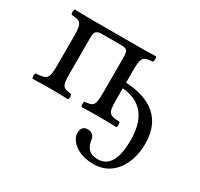

<svg xmlns="http://www.w3.org/2000/svg" viewBox="-141 -611 1069 1024"><g transform="rotate(30 393.5 -98.5)"><path d="M437 -429H153C113 -429 75 -430 45 -431C39 -425 39 -404 45 -398C100 -394 113 -389 113 -307V-122C113 -40 100 -35 35 -31C29 -25 29 -4 35 2C65 1 113 0 153 0C193 0 223 1 253 2C259 -4 259 -25 253 -31C202 -36 192 -40 192 -122V-339C192 -370 195 -390 234 -390H355C392 -390 398 -379 398 -339V-122C398 -40 388 -35 336 -31C331 -25 331 -4 336 2C361 1 398 0 438 0C478 0 523 1 551 2C556 -4 556 -25 551 -31C486 -35 477 -40 477 -122V-194.8C564.7 -187.3 652 -140.4 652 24C652 132 623 200 550 200C484 200 475 157 469 124C465 100 448 88 424 88C401 88 386 103 386 132C386 175 438 234 544 234C664 234 729 126 729 2C729 -185.6 583.6 -224.4 477 -229.4V-307C477 -389 490 -394 545 -398C551 -404 551 -425 545 -431C515 -430 477 -429 437 -429Z"/></g></svg>

Font: Libertinus Math
Style: Regular
Weight: 400
Designer: Philipp H. Poll
Foundry: Khaled Hosny
Version: Version 6.2